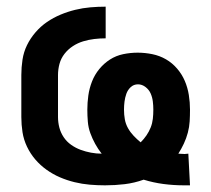

<svg xmlns="http://www.w3.org/2000/svg" viewBox="-20 -548 634 576"><path d="M532 8Q501 8 470.5 4Q440 0 411 -9Q383 1 354 4.5Q325 8 295 8Q272 8 249 6Q226 4 203.5 -1.5Q181 -7 160 -16Q139 -25 120 -38.5Q101 -52 86 -69.5Q71 -87 61 -108Q51 -129 47.5 -151.5Q44 -174 44 -197V-323Q44 -346 47.5 -369Q51 -392 61 -412.5Q71 -433 86.5 -451Q102 -469 121 -482Q140 -495 161.5 -504Q183 -513 205.5 -518.5Q228 -524 251 -526Q274 -528 297 -528V-433Q280 -433 263 -431Q246 -429 229.5 -424Q213 -419 198.5 -409.5Q184 -400 173.5 -386.5Q163 -373 158.5 -356.5Q154 -340 154 -323V-197Q154 -181 158 -165.5Q162 -150 171 -136.5Q180 -123 193.5 -113.5Q207 -104 222 -98.5Q237 -93 253 -90Q269 -87 285 -87Q274 -101 265.5 -116.5Q257 -132 251 -148.5Q245 -165 243.5 -183Q242 -201 242 -219Q242 -240 245 -261.5Q248 -283 256 -303.5Q264 -324 278 -341Q292 -358 310 -369.5Q328 -381 349.5 -385.5Q371 -390 393 -390Q415 -390 437 -385.5Q459 -381 478 -370Q497 -359 511.5 -342Q526 -325 534.5 -305Q543 -285 546.5 -263Q550 -241 550 -219Q550 -201 549 -184Q548 -167 543.5 -150Q539 -133 531.5 -117Q524 -101 515 -87Q519 -87 524 -86.5Q529 -86 534 -86Q537 -86 539.5 -86.5Q542 -87 545 -87L550 8ZM402 -121Q412 -131 419.5 -142Q427 -153 432 -165.5Q437 -178 438.5 -191.5Q440 -205 440 -219Q440 -231 438.5 -243.5Q437 -256 432 -267.5Q427 -279 416.5 -287Q406 -295 394 -295Q381 -295 372 -286.5Q363 -278 359 -266.5Q355 -255 353.5 -243Q352 -231 352 -219Q352 -204 354.5 -190Q357 -176 364 -163.5Q371 -151 381 -140.5Q391 -130 402 -121Z"/></svg>

Font: Iosevka QP
Style: Bold
Weight: 700
Designer: Belleve Invis
Foundry: Belleve Invis
Version: Version 20.0.0; ttfautohint (v1.8.4)